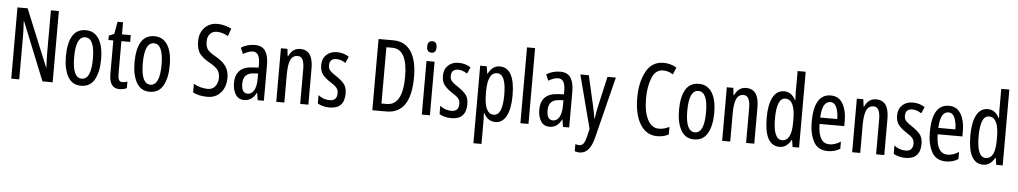

<svg xmlns="http://www.w3.org/2000/svg" viewBox="-46 -1219 10161 1917"><g transform="rotate(5 5034.5 -260.0)"><path d="M485 0V-714H405V-286Q405 -258 406.5 -221.5Q408 -185 410 -141H407L172 -714H70V0H150V-438Q150 -500 144 -582H148L383 0Z M947 -269Q947 -406 900.5 -476.5Q854 -547 771 -547Q680 -547 637 -474.5Q594 -402 594 -269Q594 -143 637.5 -66.5Q681 10 769 10Q861 10 904 -67Q947 -144 947 -269ZM677 -269Q677 -476 771 -476Q865 -476 865 -269Q865 -61 771 -61Q677 -61 677 -269Z M1180 -62Q1152 -62 1142.5 -82Q1133 -102 1133 -143V-469H1221V-537H1133V-658H1078L1056 -535L1003 -513V-469H1052V-133Q1052 10 1153 10Q1194 10 1228 -6V-72Q1201 -62 1180 -62Z M1635 -269Q1635 -406 1588.5 -476.5Q1542 -547 1459 -547Q1368 -547 1325 -474.5Q1282 -402 1282 -269Q1282 -143 1325.5 -66.5Q1369 10 1457 10Q1549 10 1592 -67Q1635 -144 1635 -269ZM1365 -269Q1365 -476 1459 -476Q1553 -476 1553 -269Q1553 -61 1459 -61Q1365 -61 1365 -269Z M2220 -196Q2220 -265 2187 -312Q2154 -359 2087 -396Q2027 -429 2004 -457Q1981 -485 1981 -540Q1981 -586 2006 -615.5Q2031 -645 2076 -645Q2130 -645 2188 -612L2215 -689Q2187 -703 2150.5 -713.5Q2114 -724 2074 -724Q1995 -724 1945.5 -671.5Q1896 -619 1896 -536Q1896 -451 1931 -408.5Q1966 -366 2028 -332Q2087 -299 2111 -269.5Q2135 -240 2135 -188Q2135 -139 2108 -104Q2081 -69 2033 -69Q2001 -69 1962.5 -78.5Q1924 -88 1891 -108V-21Q1952 10 2037 10Q2120 10 2170 -47.5Q2220 -105 2220 -196Z M2521 -266V-212Q2521 -138 2497.5 -97Q2474 -56 2434 -56Q2372 -56 2372 -152Q2372 -257 2475 -263ZM2465 -547Q2388 -547 2327 -508L2353 -447Q2408 -480 2451 -480Q2521 -480 2521 -360V-325L2461 -322Q2289 -314 2289 -150Q2289 -86 2317 -38Q2345 10 2406 10Q2484 10 2526 -74H2528L2540 0H2602V-362Q2602 -450 2570 -498.5Q2538 -547 2465 -547Z M2920 -547Q2841 -547 2805 -464H2800L2791 -537H2726V0H2807V-279Q2807 -382 2829 -428.5Q2851 -475 2901 -475Q2966 -475 2966 -348V0H3048V-364Q3048 -547 2920 -547Z M3409 -144Q3409 -206 3379 -241Q3349 -276 3301 -307Q3256 -336 3237.5 -356Q3219 -376 3219 -408Q3219 -478 3289 -478Q3333 -478 3379 -447L3408 -512Q3353 -547 3288 -547Q3222 -547 3181.5 -508.5Q3141 -470 3141 -406Q3141 -344 3170.5 -308.5Q3200 -273 3249 -242Q3293 -215 3311 -193.5Q3329 -172 3329 -141Q3329 -63 3257 -63Q3191 -63 3141 -104V-20Q3163 -7 3193.5 1.5Q3224 10 3261 10Q3409 10 3409 -144Z M4075 -366Q4075 -536 4013.5 -625Q3952 -714 3836 -714H3689V0H3830Q4075 0 4075 -366ZM3986 -362Q3986 -75 3827 -75H3774V-639H3833Q3986 -639 3986 -362Z M4227 -739Q4179 -739 4179 -681Q4179 -624 4227 -624Q4273 -624 4273 -681Q4273 -739 4227 -739ZM4266 -537H4185V0H4266Z M4629 -144Q4629 -206 4599 -241Q4569 -276 4521 -307Q4476 -336 4457.5 -356Q4439 -376 4439 -408Q4439 -478 4509 -478Q4553 -478 4599 -447L4628 -512Q4573 -547 4508 -547Q4442 -547 4401.5 -508.5Q4361 -470 4361 -406Q4361 -344 4390.5 -308.5Q4420 -273 4469 -242Q4513 -215 4531 -193.5Q4549 -172 4549 -141Q4549 -63 4477 -63Q4411 -63 4361 -104V-20Q4383 -7 4413.5 1.5Q4444 10 4481 10Q4629 10 4629 -144Z M4899 -477Q4988 -477 4988 -268Q4988 -61 4900 -61Q4804 -61 4804 -265V-285Q4804 -477 4899 -477ZM4918 -547Q4846 -547 4804 -464H4800L4789 -537H4723V240H4804V0Q4804 -30 4801 -72H4804Q4843 10 4923 10Q4994 10 5032.5 -63Q5071 -136 5071 -269Q5071 -547 4918 -547Z M5254 0H5173V-760H5254Z M5581 -266V-212Q5581 -138 5557.5 -97Q5534 -56 5494 -56Q5432 -56 5432 -152Q5432 -257 5535 -263ZM5525 -547Q5448 -547 5387 -508L5413 -447Q5468 -480 5511 -480Q5581 -480 5581 -360V-325L5521 -322Q5349 -314 5349 -150Q5349 -86 5377 -38Q5405 10 5466 10Q5544 10 5586 -74H5588L5600 0H5662V-362Q5662 -450 5630 -498.5Q5598 -547 5525 -547Z M5727 -537 5866 -3 5850 65Q5837 121 5821 144Q5805 167 5776 167Q5761 167 5738 160V232Q5767 240 5787 240Q5888 240 5928 81L6083 -537H5999L5930 -233Q5923 -199 5917 -169Q5911 -139 5908 -111H5904Q5895 -174 5881 -233L5812 -537Z M6549 -649Q6598 -649 6647 -618L6676 -689Q6616 -725 6546 -725Q6428 -725 6370.5 -617.5Q6313 -510 6313 -358Q6313 -185 6375 -87.5Q6437 10 6544 10Q6611 10 6659 -17V-93Q6635 -81 6609 -73.5Q6583 -66 6554 -66Q6483 -66 6442 -143.5Q6401 -221 6401 -357Q6401 -473 6435.5 -561Q6470 -649 6549 -649Z M7092 -269Q7092 -406 7045.5 -476.5Q6999 -547 6916 -547Q6825 -547 6782 -474.5Q6739 -402 6739 -269Q6739 -143 6782.5 -66.5Q6826 10 6914 10Q7006 10 7049 -67Q7092 -144 7092 -269ZM6822 -269Q6822 -476 6916 -476Q7010 -476 7010 -269Q7010 -61 6916 -61Q6822 -61 6822 -269Z M7389 -547Q7310 -547 7274 -464H7269L7260 -537H7195V0H7276V-279Q7276 -382 7298 -428.5Q7320 -475 7370 -475Q7435 -475 7435 -348V0H7517V-364Q7517 -547 7389 -547Z M7790 -59Q7701 -59 7701 -268Q7701 -475 7788 -475Q7885 -475 7885 -274V-244Q7885 -59 7790 -59ZM7771 10Q7842 10 7885 -68H7890L7901 0H7966V-760H7885V-542Q7885 -513 7888 -468H7884Q7844 -547 7768 -547Q7696 -547 7657 -474.5Q7618 -402 7618 -268Q7618 10 7771 10Z M8237 -546Q8069 -546 8069 -265Q8069 -148 8111.5 -69Q8154 10 8255 10Q8322 10 8377 -24V-96Q8322 -59 8264 -59Q8152 -59 8149 -253H8397V-309Q8397 -409 8357.5 -477.5Q8318 -546 8237 -546ZM8238 -480Q8281 -480 8301 -431.5Q8321 -383 8321 -317H8150Q8157 -480 8238 -480Z M8692 -547Q8613 -547 8577 -464H8572L8563 -537H8498V0H8579V-279Q8579 -382 8601 -428.5Q8623 -475 8673 -475Q8738 -475 8738 -348V0H8820V-364Q8820 -547 8692 -547Z M9181 -144Q9181 -206 9151 -241Q9121 -276 9073 -307Q9028 -336 9009.5 -356Q8991 -376 8991 -408Q8991 -478 9061 -478Q9105 -478 9151 -447L9180 -512Q9125 -547 9060 -547Q8994 -547 8953.5 -508.5Q8913 -470 8913 -406Q8913 -344 8942.5 -308.5Q8972 -273 9021 -242Q9065 -215 9083 -193.5Q9101 -172 9101 -141Q9101 -63 9029 -63Q8963 -63 8913 -104V-20Q8935 -7 8965.5 1.5Q8996 10 9033 10Q9181 10 9181 -144Z M9421 -546Q9253 -546 9253 -265Q9253 -148 9295.5 -69Q9338 10 9439 10Q9506 10 9561 -24V-96Q9506 -59 9448 -59Q9336 -59 9333 -253H9581V-309Q9581 -409 9541.5 -477.5Q9502 -546 9421 -546ZM9422 -480Q9465 -480 9485 -431.5Q9505 -383 9505 -317H9334Q9341 -480 9422 -480Z M9831 -59Q9742 -59 9742 -268Q9742 -475 9829 -475Q9926 -475 9926 -274V-244Q9926 -59 9831 -59ZM9812 10Q9883 10 9926 -68H9931L9942 0H10007V-760H9926V-542Q9926 -513 9929 -468H9925Q9885 -547 9809 -547Q9737 -547 9698 -474.5Q9659 -402 9659 -268Q9659 10 9812 10Z"/></g></svg>

Font: Noto Sans Display Condensed
Style: Regular
Weight: 400
Width: 3
Designer: Monotype Design Team
Foundry: Monotype Imaging Inc.
Version: Version 1.900